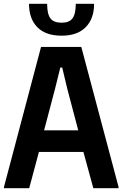

<svg xmlns="http://www.w3.org/2000/svg" viewBox="-20 -986 642 1006"><path d="M1 -7 195 -740H406L601 -7V0H469L417 -190H184L133 0H1ZM390 -303 332 -523 306 -632H296L269 -523L211 -303ZM303 -799Q219 -799 175.5 -843.5Q132 -888 132 -966H227Q227 -913 244 -890Q261 -867 303 -867Q343 -867 360 -890Q377 -913 377 -966H473Q473 -888 429 -843.5Q385 -799 303 -799Z"/></svg>

Font: Encode Sans Compressed
Style: Bold
Weight: 700
Designer: Pablo Impallari, Andres Torresi
Foundry: Pablo Impallari, Andres Torresi
Version: Version 1.000; ttfautohint (v1.00) -l 8 -r 50 -G 200 -x 14 -